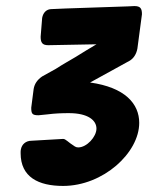

<svg xmlns="http://www.w3.org/2000/svg" viewBox="-20 -756 488 633"><path d="M49 -264C48 -261 48 -257 48 -251C48 -172 107 -143 188 -143C320 -143 439 -252 439 -351C439 -414 392 -468 277 -484L406 -555C421 -563 430 -579 433 -596L448 -709C448 -728 443 -736 423 -736L402 -735C333 -732 265 -731 196 -728L150 -726C133 -726 122 -714 119 -697L114 -635C114 -616 119 -607 139 -607L298 -610C276 -597 253 -583 229 -568C209 -556 187 -544 164 -529L119 -504C103 -493 94 -480 91 -463L83 -401C83 -381 86 -376 107 -376L137 -379C160 -382 183 -383 207 -383C271 -383 298 -359 298 -332C298 -305 266 -270 238 -270C234 -270 230 -271 227 -273C203 -288 197 -298 188 -298L84 -292C65 -292 52 -280 49 -264Z"/></svg>

Font: Bangerz
Style: Bold
Weight: 700
Designer: vernon adams
Foundry: Vernon Adams
Version: Version 2.10;December 28, 2023;FontCreator 13.0.0.2683 64-bi